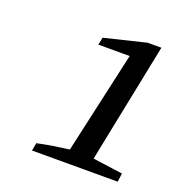

<svg xmlns="http://www.w3.org/2000/svg" viewBox="-78 -796 446 484"><g transform="rotate(20 145.5 -553.5)"><path d="M58 -376 62 -397Q85 -402 104.5 -405Q124 -408 147 -411L208 -684H124L128 -704L239 -731H276L211 -410L291 -399L288 -376Z"/></g></svg>

Font: Piazzolla 24pt
Style: Italic
Weight: 400
Italic angle: -11.3°
Designer: Juan Pablo del Peral
Foundry: Huerta Tipografica
Version: Version 2.005